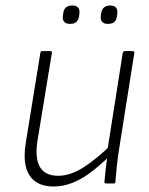

<svg xmlns="http://www.w3.org/2000/svg" viewBox="-20 -668 544 699"><path d="M175 11Q115 11 88 -28.5Q61 -68 74 -149L127 -476Q128 -482 134 -482H163Q170 -482 169 -476L116 -153Q107 -90 126 -59Q145 -28 192 -28Q235 -28 282 -57.5Q329 -87 385 -141L379 -100Q344 -66 311 -41Q278 -16 244 -2.5Q210 11 175 11ZM367 0Q360 0 360 -5Q362 -29 365 -53Q368 -77 371 -102V-121L427 -476Q429 -482 435 -482H463Q470 -482 469 -475L412 -115Q408 -89 405 -60Q402 -31 400 -5Q400 0 394 0ZM373 -581Q358 -581 351.5 -589Q345 -597 347 -610L348 -618Q352 -648 381 -648Q396 -648 402.5 -640Q409 -632 407 -618L406 -610Q403 -581 373 -581ZM236 -581Q220 -581 213.5 -589Q207 -597 209 -610L210 -618Q213 -648 243 -648Q258 -648 264.5 -640Q271 -632 269 -618L268 -610Q264 -581 236 -581Z"/></svg>

Font: Sofia Sans Semi Condensed ExtraLight
Style: Italic
Weight: 250
Italic angle: -9°
Version: Version 4.100